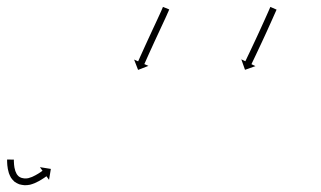

<svg xmlns="http://www.w3.org/2000/svg" viewBox="-20 -549 950 568"><path d="M21 -75.1C21 -75.7 21 -76.3 21 -76.9L1 -77C1 -76.3 1 -75.7 1 -75C1 -75 1 -75 1 -75C1 -75 1 -75 1 -75C1 -73.2 1 -71.3 1.1 -69.5C1.1 -69.5 1.1 -69.5 1.1 -69.4C1.1 -69.4 1.1 -69.4 1.1 -69.4C1.2 -66.5 1.4 -63.7 1.6 -60.9C1.6 -60.9 1.6 -60.8 1.6 -60.8C1.6 -60.7 1.6 -60.7 1.6 -60.7C2 -57 2.5 -53.4 3.1 -49.8C3.1 -49.8 3.1 -49.7 3.1 -49.6C3.1 -49.5 3.1 -49.5 3.1 -49.5C4 -45.3 5 -41.1 6.2 -37.1C6.2 -37.1 6.3 -36.9 6.3 -36.8C6.4 -36.6 6.4 -36.5 6.4 -36.5C8 -32.1 10 -27.9 12.2 -23.8C12.2 -23.8 12.3 -23.6 12.5 -23.4C12.6 -23.2 12.7 -23 12.7 -23C15.5 -19 18.6 -15.4 22.2 -12.1C22.2 -12.1 22.4 -11.9 22.7 -11.7C22.9 -11.5 23.1 -11.3 23.1 -11.3C27.2 -8.4 31.6 -6 36.2 -4.2C36.2 -4.2 36.5 -4.1 36.7 -4C37 -3.9 37.2 -3.8 37.2 -3.8C42.2 -2.4 47.2 -1.6 52.3 -1.1C52.3 -1.1 52.5 -1.1 52.7 -1.1C52.8 -1.1 53 -1.1 53 -1.1C58 -1 63 -1.4 67.9 -2.4C67.9 -2.4 68.1 -2.4 68.2 -2.4C68.4 -2.5 68.6 -2.5 68.6 -2.5C73.2 -3.7 77.7 -5.2 82.1 -7C82.1 -7 82.2 -7 82.3 -7.1C82.4 -7.1 82.5 -7.1 82.5 -7.1C86.4 -8.9 90.3 -10.8 94.1 -12.8C94.1 -12.8 94.2 -12.8 94.2 -12.8C94.3 -12.9 94.4 -12.9 94.4 -12.9C97.6 -14.7 100.8 -16.6 103.9 -18.5C103.9 -18.5 103.9 -18.5 104 -18.5C104 -18.5 104 -18.6 104 -18.6C106.4 -20.1 108.8 -21.7 111.2 -23.2C111.2 -23.2 111.2 -23.3 111.3 -23.3C111.3 -23.3 111.3 -23.3 111.3 -23.3C112.8 -24.3 114.3 -25.4 115.8 -26.5L115.8 -26.5L115.9 -26.5C116.4 -26.9 116.9 -27.2 117.4 -27.6L125.1 -16.9L130.4 -49.3L98.1 -54.5L105.8 -43.8C105.2 -43.5 104.7 -43.1 104.2 -42.8L104.2 -42.8L104.3 -42.8C102.8 -41.8 101.4 -40.8 100 -39.8C100 -39.8 100 -39.8 100 -39.8C100 -39.8 100.1 -39.8 100.1 -39.8C97.8 -38.3 95.6 -36.9 93.3 -35.4C93.3 -35.4 93.3 -35.5 93.4 -35.5C93.4 -35.5 93.5 -35.5 93.5 -35.5C90.5 -33.8 87.6 -32 84.6 -30.4C84.6 -30.4 84.7 -30.4 84.7 -30.4C84.8 -30.5 84.8 -30.5 84.8 -30.5C81.4 -28.7 77.9 -27 74.4 -25.4C74.4 -25.4 74.5 -25.5 74.6 -25.5C74.7 -25.6 74.8 -25.6 74.8 -25.6C71.1 -24.1 67.3 -22.9 63.4 -21.8C63.4 -21.8 63.6 -21.9 63.8 -21.9C64 -22 64.2 -22 64.2 -22C60.6 -21.3 57 -21 53.3 -21.1C53.3 -21.1 53.5 -21.1 53.7 -21.1C53.9 -21.1 54.1 -21 54.1 -21C50.2 -21.4 46.3 -22 42.6 -23.1C42.6 -23.1 42.9 -23 43.1 -22.9C43.4 -22.8 43.6 -22.7 43.6 -22.7C40.5 -24 37.5 -25.6 34.8 -27.5C34.8 -27.5 35 -27.3 35.3 -27.2C35.5 -27 35.8 -26.8 35.8 -26.8C33.3 -29 31.1 -31.6 29.2 -34.4C29.2 -34.4 29.3 -34.2 29.5 -33.9C29.6 -33.7 29.7 -33.5 29.7 -33.5C28 -36.7 26.5 -40 25.2 -43.4C25.2 -43.4 25.2 -43.3 25.3 -43.1C25.3 -43 25.4 -42.9 25.4 -42.9C24.3 -46.3 23.5 -49.8 22.7 -53.4C22.7 -53.4 22.8 -53.3 22.8 -53.2C22.8 -53.1 22.8 -53 22.8 -53C22.3 -56.2 21.9 -59.4 21.5 -62.7C21.5 -62.7 21.5 -62.6 21.5 -62.6C21.6 -62.5 21.6 -62.4 21.6 -62.4C21.4 -65 21.2 -67.6 21.1 -70.2C21.1 -70.2 21.1 -70.1 21.1 -70.1C21.1 -70.1 21.1 -70 21.1 -70C21 -71.7 21 -73.4 21 -75.1C21 -75.1 21 -75.1 21 -75.1C21 -75.1 21 -75.1 21 -75.1ZM479.8 -519.1C480.1 -519.8 480.4 -520.5 480.6 -521.1L462.1 -528.6C461.8 -528 461.6 -527.3 461.3 -526.7C461.3 -526.7 461.3 -526.7 461.3 -526.7C461.3 -526.8 461.3 -526.8 461.3 -526.8C460.6 -525 459.8 -523.3 459.1 -521.5C459.1 -521.5 459.1 -521.5 459.1 -521.5C459.1 -521.6 459.1 -521.6 459.1 -521.6C457.9 -518.9 456.8 -516.2 455.6 -513.5L455.6 -513.6L455.6 -513.6C454 -510.1 452.4 -506.7 450.9 -503.2L450.9 -503.2L450.9 -503.3C449 -499.2 447.1 -495.1 445.3 -491.1C443.2 -486.6 441.1 -482 439 -477.5C436.7 -472.7 434.5 -467.8 432.2 -463C429.9 -458 427.6 -453 425.3 -448C423 -443 420.7 -438.1 418.4 -433.1C416.1 -428.2 413.9 -423.4 411.7 -418.5C409.6 -414 407.6 -409.5 405.5 -404.9C403.7 -400.9 401.8 -396.8 400 -392.7C398.4 -389.3 396.9 -385.8 395.3 -382.4C394.2 -379.7 393 -377.1 391.8 -374.4C391 -372.7 390.3 -371 389.5 -369.3C389.3 -368.7 389 -368.1 388.7 -367.5L376.7 -372.8L388.5 -342.2L419.1 -354.1L407 -359.4C407.3 -360 407.5 -360.6 407.8 -361.2C408.6 -362.9 409.3 -364.6 410.1 -366.3C411.3 -368.9 412.4 -371.6 413.6 -374.2C415.1 -377.7 416.7 -381.1 418.2 -384.5C420 -388.6 421.9 -392.6 423.7 -396.7C425.8 -401.2 427.8 -405.7 429.9 -410.2C432.1 -415 434.3 -419.9 436.5 -424.7C438.8 -429.7 441.1 -434.7 443.4 -439.6C445.7 -444.6 448.1 -449.6 450.4 -454.6C452.6 -459.4 454.9 -464.2 457.1 -469.1C459.2 -473.6 461.3 -478.1 463.4 -482.7C465.3 -486.7 467.2 -490.8 469.1 -494.9L469.1 -494.9L469.1 -494.9C470.7 -498.4 472.2 -501.9 473.8 -505.3L473.8 -505.4L473.8 -505.4C475 -508.1 476.2 -510.8 477.4 -513.6C477.4 -513.6 477.4 -513.6 477.5 -513.6C477.5 -513.6 477.5 -513.6 477.5 -513.6C478.2 -515.4 479 -517.3 479.8 -519.1C479.8 -519.1 479.8 -519.1 479.8 -519.1C479.8 -519.1 479.8 -519.1 479.8 -519.1ZM797.4 -518.7C797.6 -519.3 797.9 -519.9 798.2 -520.5L779.8 -528.6C779.6 -528 779.3 -527.3 779 -526.7C778.3 -525 777.5 -523.3 776.8 -521.6C775.6 -518.9 774.4 -516.3 773.3 -513.6C771.7 -510.2 770.2 -506.7 768.7 -503.3C766.8 -499.2 765 -495.1 763.2 -491L763.2 -491L763.2 -491C761.1 -486.5 759.1 -481.9 757 -477.4L757 -477.4L757 -477.4C754.8 -472.5 752.6 -467.7 750.4 -462.8L750.4 -462.8L750.4 -462.9C748.1 -457.8 745.8 -452.8 743.5 -447.8L743.5 -447.8L743.5 -447.8C741.2 -442.8 738.9 -437.9 736.6 -432.9L736.6 -432.9L736.6 -432.9C734.3 -428 732.1 -423.2 729.8 -418.4C727.7 -413.9 725.6 -409.3 723.4 -404.8C721.5 -400.8 719.6 -396.8 717.7 -392.7C716.1 -389.3 714.5 -385.9 712.8 -382.5C711.6 -379.9 710.3 -377.2 709.1 -374.6C708.3 -372.9 707.5 -371.2 706.7 -369.6C706.4 -369 706.1 -368.4 705.8 -367.8L693.9 -373.5L704.8 -342.5L735.7 -353.4L723.8 -359.1C724.1 -359.7 724.4 -360.3 724.7 -360.9C725.5 -362.6 726.3 -364.3 727.1 -366C728.4 -368.6 729.6 -371.3 730.9 -373.9C732.5 -377.3 734.2 -380.7 735.8 -384.2C737.7 -388.2 739.6 -392.3 741.5 -396.3C743.7 -400.8 745.8 -405.4 747.9 -409.9C750.2 -414.7 752.4 -419.6 754.7 -424.4L754.7 -424.4L754.7 -424.4C757 -429.4 759.4 -434.5 761.7 -439.5L761.7 -439.5L761.7 -439.5C764 -444.5 766.3 -449.5 768.6 -454.5L768.6 -454.5L768.6 -454.5C770.8 -459.4 773 -464.3 775.2 -469.1L775.2 -469.1L775.2 -469.2C777.3 -473.7 779.4 -478.3 781.4 -482.8L781.4 -482.8L781.4 -482.8C783.3 -486.9 785.1 -491 786.9 -495.1C788.5 -498.6 790 -502 791.5 -505.5C792.7 -508.2 793.9 -510.9 795.1 -513.5C795.8 -515.3 796.6 -517 797.4 -518.7Z"/></svg>

Font: FRB American Cursive Just Arrows Medium
Style: Italic
Weight: 500
Italic angle: -25°
Version: Version 2.0;Modular Font Editor K font №1